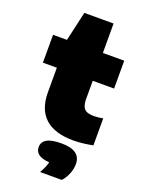

<svg xmlns="http://www.w3.org/2000/svg" viewBox="-181 -823 874 1166"><g transform="rotate(20 256.0 -240.0)"><path d="M343 -370V-256Q343 -223 351 -204.5Q359 -186 376.2 -178.5Q393.5 -171 424 -171Q446.5 -171 481 -177V-3Q453.5 3 419 7Q384.5 11 355 11Q234.5 11 172.8 -45Q111 -101 111 -212V-370H21V-550H111L154 -740H343V-550H481V-370ZM420 141Q420 172 406.8 204.8Q393.5 237.5 372 260H232Q256.5 218 264 186Q215 182 193.5 165.2Q172 148.5 172 120Q172 86.5 202 69.2Q232 52 296 52Q420 52 420 141Z"/></g></svg>

Font: Encode Sans Expanded Black
Style: Regular
Weight: 900
Width: 7
Designer: Multiple Designers
Foundry: Impallari Type
Version: Version 2.000